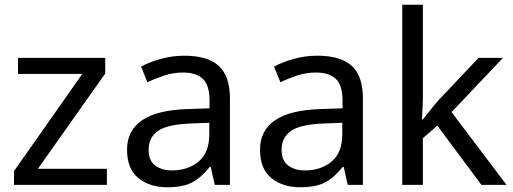

<svg xmlns="http://www.w3.org/2000/svg" viewBox="-20 -780 2166 810"><path d="M431 0H39V-58L327 -468H56V-536H424V-470L140 -68H431Z M758 -545Q856 -545 903 -502Q950 -459 950 -365V0H886L869 -76H865Q830 -32 791.5 -11Q753 10 685 10Q612 10 564 -28.5Q516 -67 516 -149Q516 -229 579 -272.5Q642 -316 773 -320L864 -323V-355Q864 -422 835 -448Q806 -474 753 -474Q711 -474 673 -461.5Q635 -449 602 -433L575 -499Q610 -518 658 -531.5Q706 -545 758 -545ZM784 -259Q684 -255 645.5 -227Q607 -199 607 -148Q607 -103 634.5 -82Q662 -61 705 -61Q773 -61 818 -98.5Q863 -136 863 -214V-262Z M1319 -545Q1417 -545 1464 -502Q1511 -459 1511 -365V0H1447L1430 -76H1426Q1391 -32 1352.5 -11Q1314 10 1246 10Q1173 10 1125 -28.5Q1077 -67 1077 -149Q1077 -229 1140 -272.5Q1203 -316 1334 -320L1425 -323V-355Q1425 -422 1396 -448Q1367 -474 1314 -474Q1272 -474 1234 -461.5Q1196 -449 1163 -433L1136 -499Q1171 -518 1219 -531.5Q1267 -545 1319 -545ZM1345 -259Q1245 -255 1206.5 -227Q1168 -199 1168 -148Q1168 -103 1195.5 -82Q1223 -61 1266 -61Q1334 -61 1379 -98.5Q1424 -136 1424 -214V-262Z M1764 -363Q1764 -347 1762.5 -321Q1761 -295 1760 -276H1764Q1770 -284 1782 -299Q1794 -314 1806.5 -329.5Q1819 -345 1828 -355L1999 -536H2102L1885 -307L2117 0H2011L1825 -250L1764 -197V0H1677V-760H1764Z"/></svg>

Font: Noto Sans Mandaic
Style: Regular
Weight: 400
Designer: Monotype Design Team
Foundry: Monotype Imaging Inc.
Version: Version 2.002; ttfautohint (v1.8.4.7-5d5b)